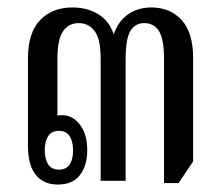

<svg xmlns="http://www.w3.org/2000/svg" viewBox="-20 -485 594 515"><path d="M135 10Q97 10 76 -16Q55 -42 55 -94V-328Q55 -397 87.5 -431Q120 -465 174 -465Q214 -465 243.5 -447Q273 -429 285 -393Q297 -428 323.5 -446.5Q350 -465 386 -465Q436 -465 467 -431.5Q498 -398 498 -329V-52L459 6H420V-327Q420 -380 406.5 -401.5Q393 -423 367 -423Q342 -423 329.5 -401.5Q317 -380 317 -327V0H250V-327Q250 -380 234 -401.5Q218 -423 191 -423Q164 -423 149 -401Q134 -379 134 -327V-175Q140 -176 147 -176Q175 -176 194.5 -150.5Q214 -125 214 -82Q214 -41 194.5 -15.5Q175 10 135 10ZM138 -30Q158 -30 167 -44Q176 -58 176 -81Q176 -105 167 -119.5Q158 -134 138 -134Q118 -134 109 -119.5Q100 -105 100 -82Q100 -59 109 -44.5Q118 -30 138 -30Z"/></svg>

Font: Noto Serif Thai ExtraCondensed
Style: Regular
Weight: 400
Width: 2
Designer: Monotype Design Team
Foundry: Monotype Imaging Inc.
Version: Version 2.002; ttfautohint (v1.8.4.7-5d5b)